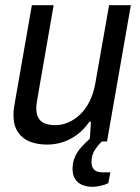

<svg xmlns="http://www.w3.org/2000/svg" viewBox="-20 -546 542 741"><path d="M337 175Q317 175 299.5 168.5Q282 162 271 146.5Q260 131 260 106Q260 80 269.5 59Q279 38 295 20.5Q311 3 327 -11H378V-4Q364 7 348.5 29Q333 51 333 79Q333 97 342.5 108Q352 119 374 119H406L398 161Q384 168 366.5 171.5Q349 175 337 175ZM162 12Q124 12 95 0.5Q66 -11 49 -36.5Q32 -62 32 -102Q32 -116 34 -130Q36 -144 39 -160L103 -526H187L125 -169Q123 -158 121.5 -147.5Q120 -137 120 -128Q120 -104 129 -89.5Q138 -75 154.5 -69Q171 -63 194 -63Q219 -63 243.5 -73.5Q268 -84 289 -104Q310 -124 325.5 -154.5Q341 -185 348 -225L401 -526H485L393 0H326L331 -76H325Q303 -45 276.5 -25.5Q250 -6 221 3Q192 12 162 12Z"/></svg>

Font: Archivo SemiCondensed
Style: Italic
Weight: 400
Width: 4
Italic angle: -10°
Designer: Hector Gatti
Foundry: Omnibus-Type
Version: Version 2.001